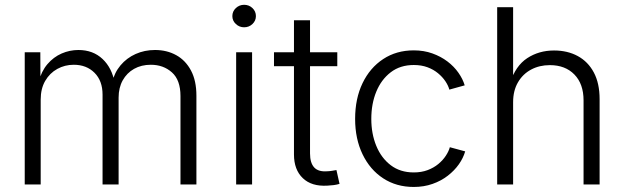

<svg xmlns="http://www.w3.org/2000/svg" viewBox="-20 -757 2562 788"><path d="M81.5 0V-542.5H145.5L146 -419.9H138.2Q149.9 -464.8 174.8 -493.9Q199.7 -522.9 232.9 -537.4Q266.1 -551.8 301.8 -551.8Q361.8 -551.8 400.9 -514.9Q439.9 -478 450.7 -416.5H439.5Q449.2 -458.5 474.6 -488.8Q500 -519 536.6 -535.4Q573.2 -551.8 616.2 -551.8Q665 -551.8 703.4 -530.5Q741.7 -509.3 763.9 -467.5Q786.1 -425.8 786.1 -364.3V0H720.7V-362.8Q720.7 -428.7 685.5 -460Q650.4 -491.2 599.1 -491.2Q560.1 -491.2 530.3 -474.4Q500.5 -457.5 483.6 -427.2Q466.8 -397 466.8 -356.4V0H400.9V-368.7Q400.9 -425.3 367.9 -458.3Q335 -491.2 282.7 -491.2Q246.1 -491.2 215.1 -474.1Q184.1 -457 165.5 -425Q147 -393.1 147 -348.1V0Z M949.2 0V-542.5H1014.6V0ZM981.9 -645Q962.4 -645 948 -658.4Q933.6 -671.9 933.6 -690.9Q933.6 -710.4 948 -723.9Q962.4 -737.3 981.9 -737.3Q1002 -737.3 1016.1 -723.9Q1030.3 -710.4 1030.3 -690.9Q1030.3 -671.9 1016.1 -658.4Q1002 -645 981.9 -645Z M1364.3 -542.5V-485.4H1104.5V-542.5ZM1186.5 -673.8H1252.4V-127.4Q1252.4 -87.9 1270 -69.3Q1287.6 -50.8 1324.7 -54.2Q1331.5 -54.2 1342 -55.9Q1352.5 -57.6 1360.8 -59.1L1373.5 -2.4Q1362.8 1 1349.6 2.7Q1336.4 4.4 1323.7 4.9Q1258.8 8.8 1222.7 -25.9Q1186.5 -60.5 1186.5 -123Z M1678.2 10.3Q1606.9 10.3 1552.7 -25.1Q1498.5 -60.5 1468 -123.8Q1437.5 -187 1437.5 -269Q1437.5 -352.5 1468 -415.8Q1498.5 -479 1552.7 -514.6Q1606.9 -550.3 1678.2 -550.3Q1719.7 -550.3 1754.4 -537.8Q1789.1 -525.4 1816.2 -504.9Q1843.3 -484.4 1861.3 -458.7Q1879.4 -433.1 1887.2 -406.7L1824.2 -389.2Q1819.8 -405.8 1807.9 -423.6Q1795.9 -441.4 1777.6 -456.5Q1759.3 -471.7 1734.4 -481Q1709.5 -490.2 1678.2 -490.2Q1622.6 -490.2 1583.7 -460.4Q1544.9 -430.7 1524.4 -380.9Q1503.9 -331.1 1503.9 -269Q1503.9 -208 1524.4 -158.2Q1544.9 -108.4 1583.7 -78.9Q1622.6 -49.3 1678.2 -49.3Q1709.5 -49.3 1734.9 -58.8Q1760.3 -68.4 1779.1 -84Q1797.9 -99.6 1809.8 -117.9Q1821.8 -136.2 1826.2 -152.8L1889.2 -135.7Q1881.3 -108.4 1863.3 -82.8Q1845.2 -57.1 1817.9 -35.9Q1790.5 -14.6 1755.1 -2.2Q1719.7 10.3 1678.2 10.3Z M2085.9 -337.4V0H2020.5V-727.5H2085.9V-416H2073.2Q2095.7 -486.8 2143.8 -518.3Q2191.9 -549.8 2253.9 -549.8Q2309.1 -549.8 2351.3 -526.9Q2393.6 -503.9 2417.2 -459.5Q2440.9 -415 2440.9 -350.1V0H2375V-345.2Q2375 -412.6 2337.4 -451.2Q2299.8 -489.7 2236.8 -489.7Q2193.8 -489.7 2159.7 -471.4Q2125.5 -453.1 2105.7 -418.9Q2085.9 -384.8 2085.9 -337.4Z"/></svg>

Font: Inter 16pt Light
Style: Regular
Weight: 300
Version: Version 4.001;git-66647c0bb